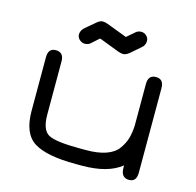

<svg xmlns="http://www.w3.org/2000/svg" viewBox="-96 -730 854 837"><g transform="rotate(15 331.0 -312.0)"><path d="M282.2 -553.7 366.2 -521.5C374.7 -518.2 382.5 -516.6 389.6 -516.6C396.8 -516.6 405.3 -520.2 415 -527.3L458 -564.5C469.7 -573.6 475.6 -584.6 475.6 -597.7C475.6 -607.4 472 -615.4 464.8 -621.6C457.7 -627.8 450.2 -630.9 442.4 -630.9C431.3 -630.9 422.2 -627.3 415 -620.1L385.7 -594.7C383.8 -592.8 382.5 -591.8 381.8 -591.8C380.5 -591.8 378.6 -592.4 376 -593.8L291 -626C282.6 -629.2 275.1 -630.9 268.6 -630.9C260.1 -630.9 251.6 -627.3 243.2 -620.1L199.2 -583C187.5 -573.2 181.6 -562.2 181.6 -549.8C181.6 -540 185.4 -532.1 192.9 -525.9C200.4 -519.7 208 -516.6 215.8 -516.6C226.9 -516.6 236 -520.2 243.2 -527.3L271.5 -552.7C273.4 -554.7 275.1 -555.7 276.4 -555.7C277.7 -555.7 279.6 -555 282.2 -553.7ZM342.8 -70.3H314.5C242.2 -70.3 194.8 -76.3 172.4 -88.4C149.9 -100.4 138.7 -129.9 138.7 -176.8V-416C138.7 -443.4 126.6 -457 102.5 -457C79.8 -457 68.4 -443.4 68.4 -416V-173.8C68.4 -105.5 87.6 -59.4 126 -35.6C164.4 -11.9 227.2 0 314.5 0H342.8C420.2 0 479.2 -16.3 519.5 -48.8V-38.1C519.5 -8.1 531.9 6.8 556.6 6.8C578.8 6.8 589.8 -7.2 589.8 -35.2V-416C589.8 -443.4 578.1 -457 554.7 -457C531.2 -457 519.5 -443.4 519.5 -416V-226.6C518.2 -204.4 515.1 -185.2 510.3 -168.9C505.4 -152.7 497.1 -136.4 485.4 -120.1C473.6 -103.8 455.7 -91.5 431.6 -83C407.6 -74.5 377.9 -70.3 342.8 -70.3Z"/></g></svg>

Font: Jura
Style: DemiBold
Weight: 600
Version: Version 2.5.1